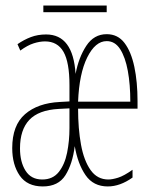

<svg xmlns="http://www.w3.org/2000/svg" viewBox="-20 -661 540 691"><path d="M134 10Q78 10 51 -29Q24 -68 24 -128Q24 -210 70 -250Q116 -290 195 -294L230 -296V-354Q230 -437 208.5 -474.5Q187 -512 142 -512Q123 -512 101 -505Q79 -498 53 -479L43 -502Q66 -518 91 -527.5Q116 -537 146 -537Q243 -537 252 -395Q263 -454 290.5 -496Q318 -538 364 -538Q404 -538 428 -506.5Q452 -475 463.5 -420.5Q475 -366 475 -297V-270H261Q261 -198 271.5 -140.5Q282 -83 306 -49Q330 -15 370 -15Q384 -15 405 -21.5Q426 -28 457 -50V-22Q412 10 368 10Q316 10 288 -30.5Q260 -71 249 -135Q241 -71 215.5 -30.5Q190 10 134 10ZM449 -295Q449 -357 440 -406Q431 -455 412.5 -484Q394 -513 364 -513Q323 -513 294 -454.5Q265 -396 261 -295ZM132 -15Q170 -15 191.5 -42Q213 -69 221.5 -111.5Q230 -154 230 -200V-271L191 -269Q119 -265 85.5 -229.5Q52 -194 52 -127Q52 -78 72 -46.5Q92 -15 132 -15ZM136 -617V-641H364V-617Z"/></svg>

Font: Noto Sans Mono ExtraCondensed Thin
Style: Regular
Weight: 100
Width: 2
Designer: Monotype Design Team
Foundry: Monotype Imaging Inc.
Version: Version 2.014; ttfautohint (v1.8.4.7-5d5b)